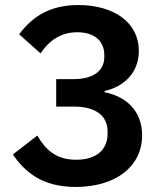

<svg xmlns="http://www.w3.org/2000/svg" viewBox="-20 -730 640 762"><path d="M203 -416V-307H273C358 -307 407 -272 407 -208V-200C407 -135 362 -96 282 -96C202 -96 161 -136 128 -192L31 -117C77 -50 145 12 280 12C439 12 544 -69 544 -193C544 -293 477 -348 395 -364V-369C469 -385 531 -439 531 -528C531 -640 433 -710 291 -710C172 -710 105 -659 56 -594L141 -518C176 -571 223 -602 287 -602C354 -602 394 -568 394 -511V-504C394 -453 356 -416 272 -416Z"/></svg>

Font: IBM Mono SemiBold
Style: Regular
Weight: 600
Monospace: yes
Designer: Mike Abbink, Paul van der Laan, Pieter van Rosmalen
Foundry: Bold Monday
Version: Version 2.3